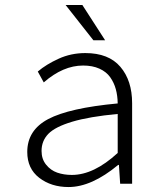

<svg xmlns="http://www.w3.org/2000/svg" viewBox="-20 -734 640 767"><path d="M353 -573.2 242.2 -713.9H309.1L399.9 -573.2ZM253.9 13.2Q184.6 13.2 136.7 -23.7Q88.9 -60.5 88.9 -127Q88.9 -213.9 172.6 -258.3Q256.3 -302.7 450.2 -320.8Q449.7 -352.1 442.6 -377.9Q435.5 -403.8 420.2 -425.5Q404.8 -447.3 377.2 -459.7Q349.6 -472.2 312 -472.2Q231.9 -472.2 154.8 -404.8L130.9 -448.2Q165 -477.1 214.4 -499.5Q263.7 -522 320.8 -522Q414.1 -522 460.9 -467Q507.8 -412.1 507.8 -321.8V0H460L455.1 -75.2H452.1Q345.7 13.2 253.9 13.2ZM267.1 -35.2Q355 -35.2 450.2 -123V-278.8Q336.4 -268.1 268.6 -247.8Q200.7 -227.5 173.3 -199.5Q146 -171.4 146 -130.9Q146 -98.6 164.1 -76.2Q182.1 -53.7 208.5 -44.4Q234.9 -35.2 267.1 -35.2Z"/></svg>

Font: Office Code Pro D Light
Style: Regular
Weight: 300
Designer: Nathan Rutzky & Paul D. Hunt
Foundry: Adobe Systems Incorporated
Version: Version 1.004;PS 001.004;hotconv 1.0.70;makeotf.lib2.5.58329